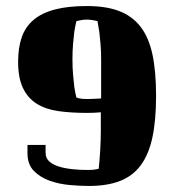

<svg xmlns="http://www.w3.org/2000/svg" viewBox="-20 -606 587 636"><path d="M268 -586Q331 -586 374.5 -569.5Q418 -553 445.5 -517.5Q473 -482 485 -425.5Q497 -369 497 -289Q497 -208 485 -151.5Q473 -95 446.5 -59Q420 -23 377.5 -6.5Q335 10 274 10Q247 10 212 7Q177 4 145.5 -7Q114 -18 92.5 -39.5Q71 -61 71 -99V-126H131V-100Q131 -82 143.5 -71Q156 -60 176 -54Q196 -48 220.5 -45.5Q245 -43 269 -43Q279 -43 286 -43.5Q293 -44 298 -45Q303 -46 307 -47Q310 -76 312 -109Q314 -142 314 -177V-234Q303 -233 291.5 -232.5Q280 -232 268 -232Q215 -232 173 -238Q131 -244 101.5 -262.5Q72 -281 56 -314.5Q40 -348 40 -402Q40 -448 52 -482.5Q64 -517 91 -540Q118 -563 161.5 -574.5Q205 -586 268 -586ZM315 -410Q315 -437 313 -460Q311 -483 309 -500Q306 -519 303 -536Q299 -537 294 -538Q289 -539 282.5 -540Q276 -541 268 -541Q259 -541 253 -540Q247 -539 242 -538Q237 -537 233 -536Q229 -519 226 -500Q224 -483 222 -460Q220 -437 220 -410Q220 -382 222 -359Q224 -336 226 -319Q229 -299 233 -283Q238 -281 243 -280Q248 -279 254 -278.5Q260 -278 268 -278Q276 -278 289 -278.5Q302 -279 315 -280Z"/></svg>

Font: Bigshot One
Style: Regular
Weight: 400
Designer: Gesine Todt
Foundry: Gesine Todt
Version: Version 1.001